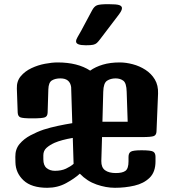

<svg xmlns="http://www.w3.org/2000/svg" viewBox="-20 -891 824 917"><path d="M205.6 5.9Q130.4 5.9 92.5 -29.5Q54.7 -64.9 53.7 -115.7L53.2 -142.1Q52.7 -178.7 73.5 -203.4Q94.2 -228 125.5 -244.6Q156.7 -261.2 188.5 -272Q220.7 -282.2 256.3 -289.8Q292 -297.4 325.2 -302.7L319.8 -475.1Q314 -516.6 268.6 -516.6Q243.7 -516.6 227.8 -506.8Q211.9 -497.1 210.9 -464.4L207.5 -353.5Q207 -335.4 194.3 -330.6Q181.6 -325.7 133.8 -325.7Q89.4 -325.7 77.4 -330.6Q65.4 -335.4 64.5 -353.5L60.5 -467.8Q59.1 -502.9 79.1 -526.9Q99.1 -550.8 130.1 -565.4Q161.1 -580.1 194.8 -586.4Q228.5 -592.8 254.9 -592.8Q351.1 -592.8 410.6 -553.7Q436 -571.8 471.2 -582.3Q506.3 -592.8 552.2 -592.8Q581.5 -592.8 614 -584.2Q646.5 -575.7 674.6 -557.6Q702.6 -539.6 719.5 -511.5Q736.3 -483.4 734.9 -444.3L727.5 -264.2Q727.1 -246.1 714.6 -241.2Q702.1 -236.3 658.2 -236.3H467.3L463.9 -122.1Q463.4 -91.3 481.7 -77.9Q500 -64.5 533.2 -64.5Q564.9 -64.5 579.3 -75.2Q593.8 -85.9 593.8 -120.6V-141.6Q593.8 -160.2 605 -166.7Q616.2 -173.3 656.2 -173.3Q699.7 -173.3 711.2 -167Q722.7 -160.6 722.7 -142.1V-120.6Q722.7 -69.3 694.6 -42Q666.5 -14.6 622.1 -4.4Q577.6 5.9 528.8 5.9Q486.3 5.9 441.2 -9.8Q396 -25.4 361.3 -61.5Q335.9 -38.1 295.4 -16.1Q254.9 5.9 205.6 5.9ZM473.1 -452.6 469.2 -309.6H589.8L585 -452.6Q584 -494.1 569.1 -505.4Q554.2 -516.6 532.2 -516.6Q508.3 -516.6 491.2 -505.4Q474.1 -494.1 473.1 -452.6ZM187 -130.4Q187 -100.6 203.1 -87.9Q219.2 -75.2 242.2 -75.2Q272.9 -75.2 294.9 -85.4Q316.9 -95.7 331.5 -108.4L327.6 -232.4Q273.4 -223.1 240.7 -209Q216.8 -198.2 201.9 -184.6Q187 -170.9 187 -149.4ZM390.1 -674.8Q343.3 -674.8 343.3 -692.9Q343.3 -702.1 350.3 -713.6Q357.4 -725.1 367.2 -743.2L419.4 -840.8Q429.7 -860.4 443.1 -865.7Q456.5 -871.1 497.1 -871.1Q537.6 -871.1 550 -866.5Q562.5 -861.8 562.5 -852.1Q562.5 -844.2 556.6 -834.7Q550.8 -825.2 542 -814L458 -703.6Q449.2 -691.9 442.6 -685.8Q436 -679.7 424.8 -677.2Q413.6 -674.8 390.1 -674.8Z"/></svg>

Font: Denk One
Style: Regular
Weight: 400
Designer: Irina Smirnova, Eben Sorkin
Foundry: Sorkin Type Co.f
Version: Version 1.004; ttfautohint (v1.8.4.7-5d5b);gftools[0.9.23]